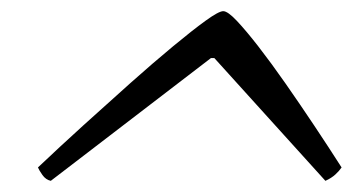

<svg xmlns="http://www.w3.org/2000/svg" viewBox="-20 -711 632 344"><path d="M71 -387Q62 -389 56 -397.5Q50 -406 48 -411Q87 -448 130 -487Q173 -526 214 -562.5Q255 -599 290 -628Q325 -657 348.5 -674Q372 -691 380 -691Q388 -691 404.5 -673.5Q421 -656 443.5 -627Q466 -598 491.5 -561.5Q517 -525 543 -486Q569 -447 592 -411Q588 -405 581 -398.5Q574 -392 563 -387L364 -607H358Z"/></svg>

Font: Texturina 12pt Thin
Style: Italic
Weight: 250
Italic angle: -11°
Designer: Guillermo Torres Carreño
Foundry: Omnibus-Type
Version: Version 1.002